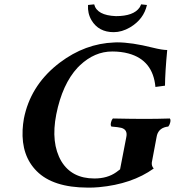

<svg xmlns="http://www.w3.org/2000/svg" viewBox="-20 -853 804 883"><path d="M518.1 -658.2Q585.9 -658.2 682.6 -633.8Q726.1 -623 749 -623Q739.3 -520 738.8 -459L694.8 -453.1Q683.6 -576.2 571.3 -606.9Q537.1 -616.2 496.1 -616.2Q415 -616.2 347.7 -552.7Q341.8 -546.9 336.9 -542Q266.6 -466.3 238.8 -327.1Q212.9 -195.3 262.2 -111.3Q310.1 -32.2 414.1 -32.2Q474.1 -32.2 514.6 -61Q523.4 -67.4 532.2 -74.2L561 -223.1Q567.9 -256.8 537.6 -265.1Q523.4 -268.6 492.2 -271Q485.4 -279.3 494.1 -300.8Q496.6 -305.7 499 -308.1Q588.9 -306.2 646 -306.2Q703.1 -306.2 761.2 -308.1Q768.1 -299.8 758.8 -278.3Q756.3 -273.4 753.9 -271Q712.4 -266.6 702.1 -231.9Q700.7 -227.1 700.2 -223.1L678.2 -106Q676.3 -89.4 687 -78.1Q586.9 -6.3 435.5 7.8Q408.7 10.3 382.8 9.8Q223.6 9.3 148.9 -65.9Q78.1 -136.7 84 -256.3Q85.4 -282.2 89.8 -307.1Q118.7 -454.6 241.2 -554.2Q248.5 -560.1 254.9 -564.9Q371.1 -652.8 505.4 -657.7Q512.2 -658.2 518.1 -658.2ZM655.8 -830.1Q641.1 -764.6 578.1 -727.1Q540.5 -705.1 502.9 -705.1Q433.6 -705.1 400.9 -759.8Q382.3 -791.5 384.8 -830.1L413.1 -833Q425.8 -782.2 513.2 -778.8Q594.7 -778.8 622.1 -818.8Q626.5 -826.2 628.9 -833Z"/></svg>

Font: Linux Libertine Capitals O
Style: Bold Italic Samll Caps
Weight: 400
Italic angle: -12°
Designer: Philipp H. Poll
Foundry: Philipp H. Poll
Version: Version 5.0.4